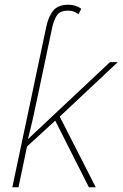

<svg xmlns="http://www.w3.org/2000/svg" viewBox="-20 -790 517 810"><path d="M175 -676Q184 -720 204.5 -745Q225 -770 268 -770Q285 -770 299.5 -765Q314 -760 323 -753L311 -730Q305 -735 294 -740Q283 -745 266 -745Q233 -745 220 -725Q207 -705 200 -673L139 -384Q129 -335 119.5 -293Q110 -251 98 -204H99L444 -528H477L232 -298L384 0H355L213 -281L94 -172L58 0H32Z"/></svg>

Font: Noto Sans Thin
Style: Italic
Weight: 100
Italic angle: -12°
Designer: Monotype Design Team
Foundry: Monotype Imaging Inc.
Version: Version 2.013; ttfautohint (v1.8.4.7-5d5b)